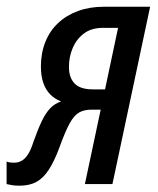

<svg xmlns="http://www.w3.org/2000/svg" viewBox="-63 -558 478 582"><path d="M-3.9 4.9Q-17.1 4.9 -27.1 3.2Q-37.1 1.5 -43 0V-68.4Q-39.1 -66.4 -33.2 -65.7Q-27.3 -64.9 -19.5 -64.9Q-7.3 -64.9 2.9 -70.8Q13.2 -76.7 22 -90.3Q30.8 -104 38.1 -127.4Q51.8 -166 63.7 -190.9Q75.7 -215.8 89.4 -230Q103 -244.1 122.1 -250.5Q102.5 -258.3 89.1 -272Q75.7 -285.6 68.4 -306.4Q61 -327.1 61 -356.4Q61 -397.5 74.5 -430.9Q87.9 -464.4 113 -488Q138.2 -511.7 173.6 -524.7Q209 -537.6 252.4 -537.6H392.1L277.8 0H194.3L242.2 -225.6H214.4Q191.9 -225.6 176.8 -217Q161.6 -208.5 148.2 -184.1Q134.8 -159.7 117.2 -111.3Q101.6 -68.8 84.7 -43.2Q67.9 -17.6 46.9 -6.3Q25.9 4.9 -3.9 4.9ZM218.3 -287.1H255.4L294.9 -473.6H249.5Q213.9 -473.6 191.2 -456.3Q168.5 -439 157.2 -412.1Q146 -385.3 146 -355Q146 -322.8 163.1 -304.9Q180.2 -287.1 218.3 -287.1Z"/></svg>

Font: Open Sans Condensed Medium
Style: Italic
Weight: 500
Width: 3
Italic angle: -12°
Designer: Monotype Design Team
Foundry: Monotype Imaging Inc.
Version: Version 3.000